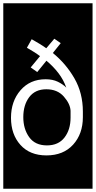

<svg xmlns="http://www.w3.org/2000/svg" viewBox="-32 -937 584 1170"><path d="M-12 213V-917H532V213ZM195 -498 251 -567Q293 -532 324 -491.5Q355 -451 372 -403Q351 -424 320 -439Q289 -454 246 -454Q151 -454 93 -387Q35 -320 35 -219Q35 -118 92.5 -54Q150 10 251 10Q354 10 413.5 -55.5Q473 -121 473 -223V-257Q473 -370 421.5 -459.5Q370 -549 290 -614L338 -674L299 -701L250 -643Q229 -658 206.5 -671.5Q184 -685 161 -698L132 -646Q150 -636 173 -621.5Q196 -607 212 -595L155 -526ZM254 -51Q182 -51 146 -101Q110 -151 110 -223Q110 -297 146 -345Q182 -393 250 -393Q318 -393 357 -348.5Q396 -304 398 -262V-220Q398 -147 361 -99Q324 -51 254 -51Z"/></svg>

Font: Zilla Slab Highlight Regular
Style: Regular
Weight: 400
Designer: Typotheque Type Foundry
Foundry: Typotheque type foundry
Version: Version 1.1; 2017; ttfautohint (v1.6)